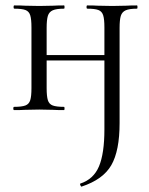

<svg xmlns="http://www.w3.org/2000/svg" viewBox="-20 -406 550 708"><path d="M276 271Q325 255 345 207.5Q365 160 365 71V-305Q365 -335 360.5 -349.5Q356 -364 343 -369Q330 -374 302 -374Q299 -374 299 -380Q299 -386 302 -386Q327 -386 341 -385L394 -384L445 -385Q460 -386 485 -386Q487 -386 487 -380Q487 -374 485 -374Q457 -374 443.5 -368Q430 -362 425.5 -347.5Q421 -333 421 -303V48Q421 150 390.5 203Q360 256 281 282Q279 283 276.5 277.5Q274 272 276 271ZM32 -12Q60 -12 73.5 -17Q87 -22 91.5 -36.5Q96 -51 96 -81V-305Q96 -335 91.5 -349.5Q87 -364 74 -369Q61 -374 33 -374Q30 -374 30 -380Q30 -386 33 -386Q58 -386 72 -385L125 -384L176 -385Q191 -386 216 -386Q218 -386 218 -380Q218 -374 216 -374Q188 -374 174.5 -368Q161 -362 156.5 -347.5Q152 -333 152 -303V-81Q152 -51 156.5 -36.5Q161 -22 174.5 -17Q188 -12 216 -12Q218 -12 218 -6Q218 0 216 0Q190 0 175 -1L125 -2L72 -1Q58 0 32 0Q29 0 29 -6Q29 -12 32 -12ZM122 -203H391V-183H122Z"/></svg>

Font: Cormorant
Style: Regular
Weight: 400
Designer: Christian Thalmann (Catharsis Fonts)
Foundry: Catharsis Fonts
Version: Version 4.000